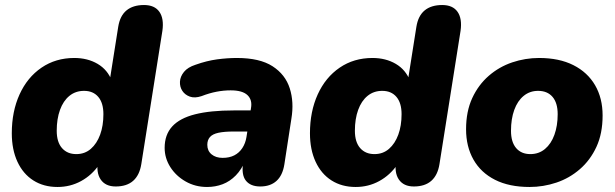

<svg xmlns="http://www.w3.org/2000/svg" viewBox="-20 -734 2450 765"><path d="M209 11Q154 11 113 -15Q72 -41 49.5 -89.5Q27 -138 27 -203Q27 -290 58 -358Q89 -426 145.5 -464.5Q202 -503 276 -503Q329 -503 369 -479.5Q409 -456 426 -411L417 -412L451 -627Q458 -671 484 -692.5Q510 -714 554 -714Q596 -714 615 -687Q634 -660 627 -611L543 -80Q536 -36 510.5 -13.5Q485 9 441 9Q400 9 381 -19Q362 -47 371 -96L376 -127L375 -78Q346 -36 303 -12.5Q260 11 209 11ZM284 -120Q318 -120 342 -141Q366 -162 379 -197.5Q392 -233 392 -279Q392 -324 371.5 -348Q351 -372 315 -372Q281 -372 256.5 -352Q232 -332 219 -296Q206 -260 206 -213Q206 -168 227 -144Q248 -120 284 -120Z M805 11Q758 11 719.5 -11Q681 -33 658.5 -68.5Q636 -104 636 -145Q636 -197 666 -230Q696 -263 757 -278.5Q818 -294 911 -294H990L976 -210H911Q874 -210 850.5 -205Q827 -200 816.5 -188Q806 -176 806 -157Q806 -133 823 -119Q840 -105 867 -105Q894 -105 913.5 -115Q933 -125 945.5 -144Q958 -163 962 -188L980 -303Q986 -336 966 -355Q946 -374 899 -374Q871 -374 842.5 -368.5Q814 -363 783 -351Q756 -342 736.5 -349Q717 -356 706.5 -372Q696 -388 697 -408.5Q698 -429 713 -447.5Q728 -466 759 -476Q804 -492 845 -497.5Q886 -503 924 -503Q1015 -503 1066 -470Q1117 -437 1134.5 -382Q1152 -327 1141 -261L1113 -79Q1106 -35 1081.5 -13Q1057 9 1017 9Q978 9 959.5 -14.5Q941 -38 949 -87L956 -129L958 -96Q943 -59 919.5 -35Q896 -11 867 0Q838 11 805 11Z M1397 11Q1342 11 1301 -15Q1260 -41 1237.5 -89.5Q1215 -138 1215 -203Q1215 -290 1246 -358Q1277 -426 1333.5 -464.5Q1390 -503 1464 -503Q1517 -503 1557 -479.5Q1597 -456 1614 -411L1605 -412L1639 -627Q1646 -671 1672 -692.5Q1698 -714 1742 -714Q1784 -714 1803 -687Q1822 -660 1815 -611L1731 -80Q1724 -36 1698.5 -13.5Q1673 9 1629 9Q1588 9 1569 -19Q1550 -47 1559 -96L1564 -127L1563 -78Q1534 -36 1491 -12.5Q1448 11 1397 11ZM1472 -120Q1506 -120 1530 -141Q1554 -162 1567 -197.5Q1580 -233 1580 -279Q1580 -324 1559.5 -348Q1539 -372 1503 -372Q1469 -372 1444.5 -352Q1420 -332 1407 -296Q1394 -260 1394 -213Q1394 -168 1415 -144Q1436 -120 1472 -120Z M2090 11Q2009 11 1952.5 -17.5Q1896 -46 1866.5 -98Q1837 -150 1837 -219Q1837 -290 1861.5 -343Q1886 -396 1927.5 -432Q1969 -468 2021 -485.5Q2073 -503 2128 -503Q2208 -503 2264.5 -474.5Q2321 -446 2351 -394.5Q2381 -343 2381 -274Q2381 -202 2356.5 -149Q2332 -96 2290.5 -60Q2249 -24 2197 -6.5Q2145 11 2090 11ZM2093 -120Q2127 -120 2151.5 -140.5Q2176 -161 2189 -197Q2202 -233 2202 -279Q2202 -324 2181.5 -348Q2161 -372 2124 -372Q2091 -372 2066.5 -352Q2042 -332 2029 -296Q2016 -260 2016 -213Q2016 -168 2036.5 -144Q2057 -120 2093 -120Z"/></svg>

Font: Nunito ExtraLight Black
Style: Italic
Weight: 900
Italic angle: -9°
Version: Version 3.602